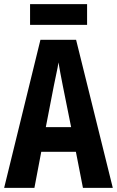

<svg xmlns="http://www.w3.org/2000/svg" viewBox="-20 -906 564 926"><path d="M380 0 346 -174H179L146 0H0L175 -714H347L524 0ZM283 -492Q275 -530 271 -554Q267 -578 262 -605Q259 -583 251.5 -549.5Q244 -516 240 -494L201 -293H323ZM400 -886V-786H125V-886Z"/></svg>

Font: Noto Sans Telugu ExtraCondensed
Style: Bold
Weight: 700
Width: 2
Designer: Jelle Bosma - Monotype Design Team
Foundry: Monotype Imaging Inc.
Version: Version 2.005; ttfautohint (v1.8.4.7-5d5b)